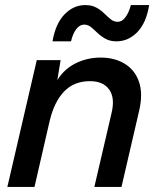

<svg xmlns="http://www.w3.org/2000/svg" viewBox="-20 -737 617 757"><path d="M9 0 125 -500H219L206 -421Q233 -465 278.5 -487.5Q324 -510 377 -510Q432 -510 472 -485.5Q512 -461 528 -414.5Q544 -368 529 -302L459 0H352L420 -292Q434 -351 410.5 -384Q387 -417 335 -417Q272 -417 233 -376.5Q194 -336 176 -261L116 0ZM568 -717Q557 -647 521.5 -610.5Q486 -574 439 -574Q414 -574 396 -584Q378 -594 364.5 -607Q351 -620 339 -630Q327 -640 312 -640Q294 -640 280.5 -622Q267 -604 260 -574H187Q199 -644 234.5 -680.5Q270 -717 316 -717Q342 -717 360 -707Q378 -697 391 -684Q404 -671 416.5 -661Q429 -651 444 -651Q461 -651 474.5 -669Q488 -687 496 -717Z"/></svg>

Font: Prodigy Sans Medium
Style: Italic
Weight: 500
Italic angle: -13°
Designer: Wei Huang
Foundry: Wei Huang
Version: Version 1.003; ttfautohint (v1.8.3)